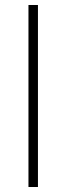

<svg xmlns="http://www.w3.org/2000/svg" viewBox="-20 -749 266 769"><path d="M94 0V-729H132V0Z"/></svg>

Font: Mona Sans ExtraLight
Style: Regular
Weight: 200
Designer: Deni Anggara
Foundry: GitHub
Version: Version 2.000